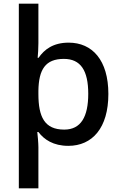

<svg xmlns="http://www.w3.org/2000/svg" viewBox="-20 -780 660 1040"><path d="M567 -271C567 -454 480 -549 352 -549C268 -549 220 -512 189 -467H184C186 -485 188 -521 188 -546V-760H82V240H188V17C188 -4 184 -49 182 -65H188C219 -24 269 10 350 10C480 10 567 -87 567 -271ZM458 -272C458 -147 418 -78 328 -78C221 -78 188 -147 188 -271V-289C190 -404 226 -461 326 -461C417 -461 458 -398 458 -272Z"/></svg>

Font: Noto Sans Cherokee Medium
Style: Regular
Weight: 500
Designer: Monotype Design Team
Foundry: Monotype Imaging Inc.
Version: Version 2.001